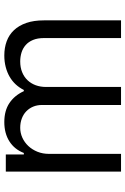

<svg xmlns="http://www.w3.org/2000/svg" viewBox="138 -731 593 909"><g transform="rotate(-90 434.5 -276.5)"><path d="M76.7 -545.5H157.7V-460.2H164.8Q181.8 -504.3 219.6 -528.4Q257.5 -552.6 311.1 -552.6Q365.1 -552.6 401.1 -528.4Q437.1 -504.3 457.4 -460.2H463.1Q473.7 -481.5 489.5 -498.6Q505.3 -515.6 525.9 -527.5Q546.5 -539.4 571.9 -546Q597.3 -552.6 626.4 -552.6Q663 -552.6 693.5 -541.4Q724.1 -530.2 746.1 -506.9Q768.1 -483.7 780.4 -448.3Q792.6 -413 792.6 -365.1V0H708.8V-365.1Q708.8 -395.2 699.9 -416.5Q691.1 -437.9 675.8 -451.3Q660.5 -464.8 640.4 -471.1Q620.4 -477.3 598 -477.3Q569.2 -477.3 546.9 -468Q524.5 -458.8 509.1 -442.5Q493.6 -426.1 485.4 -403.8Q477.3 -381.4 477.3 -355.1V0H392V-373.6Q392 -397 384.1 -416Q376.1 -435 361.9 -448.7Q347.7 -462.4 327.8 -469.8Q307.9 -477.3 284.1 -477.3Q259.6 -477.3 237.2 -467.2Q214.8 -457 197.8 -438.9Q180.8 -420.8 170.6 -395.8Q160.5 -370.7 160.5 -340.9V0H76.7Z"/></g></svg>

Font: Interop
Style: Regular
Weight: 400
Designer: Rasmus Andersson, Google, Jang Haemin
Foundry: jhaemin
Version: Version 1.008